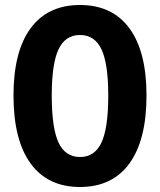

<svg xmlns="http://www.w3.org/2000/svg" viewBox="-20 -739 640 768"><path d="M34 -357Q34 -533 102.5 -626Q171 -719 300 -719Q429 -719 497.5 -626Q566 -533 566 -357Q566 -179 497.5 -85Q429 9 300 9Q171 9 102.5 -85Q34 -179 34 -357ZM413 -357Q413 -484 386 -541.5Q359 -599 300 -599Q241 -599 214 -541.5Q187 -484 187 -357Q187 -227 214 -169Q241 -111 300 -111Q359 -111 386 -169Q413 -227 413 -357Z"/></svg>

Font: Muli ExtraBold
Style: Regular
Weight: 800
Designer: Vernon Adams
Foundry: Vernon Adams
Version: Version 2.000